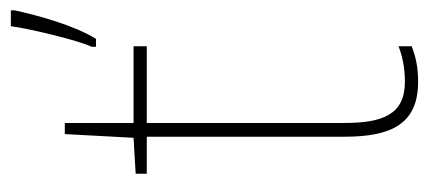

<svg xmlns="http://www.w3.org/2000/svg" viewBox="-244 -556 810 363"><g transform="rotate(-90 161.5 -375.0)"><path d="M323 -753V-760H293C288 -723 266 -632 254 -607V-599H269C294 -639 313 -707 323 -753ZM188 -15C127 -15 110 -55 110 -130V-503H255V-528H110V-658H89L82 -528L14 -524V-503H84V-130C84 -42 107 10 188 10C217 10 236 5 255 -2V-27C237 -20 215 -15 188 -15Z"/></g></svg>

Font: Noto Sans Armenian SemiCondensed Thin
Style: Regular
Weight: 100
Width: 4
Designer: Monotype Design Team
Foundry: Monotype Imaging Inc.
Version: Version 2.008